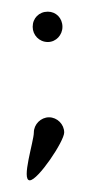

<svg xmlns="http://www.w3.org/2000/svg" viewBox="-20 -248 174 329"><path d="M87 -202C87 -217 76 -228 62 -228C47 -228 36 -217 36 -202C36 -188 47 -176 62 -176C76 -176 87 -188 87 -202ZM90 -21C90 -35 78 -47 64 -47C50 -47 38 -35 38 -21C38 -6 16 61 31 61C45 61 90 -6 90 -21Z"/></svg>

Font: LetsTrace
Style: basic
Weight: 500
Version: Version 002.000